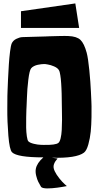

<svg xmlns="http://www.w3.org/2000/svg" viewBox="-20 -902 569 1104"><path d="M100.6 -837.4 413.1 -882.3 435.1 -741.2H100.6ZM311 9.3Q302.7 19 298.1 26.1Q293.5 33.2 290.3 42.2Q287.1 51.3 288.1 61Q289.1 70.8 294.4 82Q304.2 102.5 321.5 124Q338.9 145.5 351.6 156.7L364.3 168Q361.3 168.5 356.4 169.4Q351.6 170.4 337.4 172.9Q323.2 175.3 310.1 177Q296.9 178.7 280.3 180.2Q263.7 181.6 251 181.4Q238.3 181.2 228.5 179Q218.8 176.8 215.8 171.9Q205.6 154.3 199.7 142.6Q193.8 130.9 188.2 108.9Q182.6 86.9 186 68.8Q192.4 35.2 229.5 2.9Q78.6 2.9 49.3 -26.4Q34.7 -41 28.1 -122.1Q21.5 -203.1 22 -276.9L22.5 -350.6Q22.9 -361.3 23.4 -379.4Q23.9 -397.5 26.1 -444.8Q28.3 -492.2 30.8 -530.5Q33.2 -568.8 37.8 -605.2Q42.5 -641.6 47.4 -652.3Q55.2 -669.4 73.7 -678.5Q92.3 -687.5 106.9 -688.5L121.6 -689L241.7 -692.4Q251.5 -692.9 265.6 -693.4Q279.8 -693.8 318.6 -694.8Q357.4 -695.8 373.5 -694.8Q421.4 -692.9 442.6 -672.6Q463.9 -652.3 478.5 -598.6Q486.8 -567.4 493.7 -497.6Q500.5 -427.7 502.9 -373.5L505.4 -319.3Q505.9 -309.1 506.3 -291.7Q506.8 -274.4 506.1 -228.5Q505.4 -182.6 501.7 -145.3Q498 -107.9 488 -72Q478 -36.1 462.9 -24.4Q419.4 8.8 277.3 4.9ZM315.4 -80.1Q323.7 -86.4 328.6 -106.9Q333.5 -127.4 335 -154.5Q336.4 -181.6 336.7 -214.1Q336.9 -246.6 335.9 -276.9Q335.9 -284.7 335.4 -304.7Q335 -324.7 335 -335.2Q335 -345.7 334.5 -364.7Q334 -383.8 333.3 -395Q332.5 -406.2 331.8 -422.4Q331.1 -438.5 329.6 -448.7Q328.1 -459 326.7 -470Q325.2 -481 323 -488.3Q320.8 -495.6 317.9 -500Q310.5 -511.7 290.8 -520.3Q271 -528.8 254.9 -531.2L239.3 -533.7Q238.3 -533.2 232.9 -533.7Q227.5 -534.2 217.3 -532.7Q207 -531.2 196.8 -529.3Q186.5 -527.3 175.8 -522Q165 -516.6 159.2 -509.3Q149.4 -497.6 142.8 -443.1Q136.2 -388.7 134.8 -340.3L132.8 -292Q132.3 -284.7 131.8 -272.2Q131.3 -259.8 130.6 -227.1Q129.9 -194.3 130.4 -168.2Q130.9 -142.1 134.3 -118.2Q137.7 -94.2 143.6 -88.9Q153.3 -80.1 175 -75Q196.8 -69.8 213.9 -69.3L230.5 -68.8Q299.3 -67.4 315.4 -80.1Z"/></svg>

Font: Some Time Later
Style: Regular
Weight: 400
Version: Version 003.300